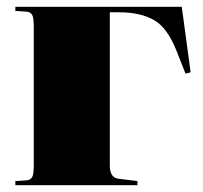

<svg xmlns="http://www.w3.org/2000/svg" viewBox="-20 -543 594 563"><path d="M25 0V-12L56 -14Q69 -15 74 -23Q79 -31 79 -57V-466Q79 -492 74 -500Q69 -508 56 -509L25 -511V-523H513L539 -331L524 -327L498 -393Q471 -462 431 -484.5Q391 -507 329 -507H302V-58Q302 -22 327 -19L383 -12V0Z"/></svg>

Font: Literata 72pt Black
Style: Regular
Weight: 900
Designer: Latin by Veronika Burian and Jose Scaglione. Greek by Irene Vlachou. Cyrillic by Vera Evstafieva.
Foundry: TypeTogether
Version: Version 3.002